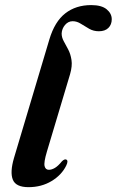

<svg xmlns="http://www.w3.org/2000/svg" viewBox="-20 -744 470 774"><path d="M347.5 -723.5Q389.5 -723.5 410 -706.5Q430.5 -689.5 430.5 -666.5Q430.5 -645 417 -631.5Q403.5 -618 378.5 -618Q357 -618 339.5 -628Q322 -638 306 -648.2Q290 -658.5 273 -658.5Q255 -658.5 242.2 -643.5Q229.5 -628.5 228.5 -609Q228.5 -593.5 236.8 -578.2Q245 -563 254.8 -544.8Q264.5 -526.5 268.2 -502.2Q272 -478 262.5 -445L169 -132.5Q156 -89 159.8 -74.2Q163.5 -59.5 177 -59.5Q188.5 -59.5 201.5 -67.2Q214.5 -75 229.5 -93.5Q239.5 -103.5 246.5 -101Q257 -97 247 -76.5Q228.5 -38.5 187.8 -14Q147 10.5 95 10.5Q44 10.5 31.8 -19.5Q19.5 -49.5 36.5 -107.5L179 -585Q200.5 -657 243.2 -690.2Q286 -723.5 347.5 -723.5Z"/></svg>

Font: Fraunces 72pt SemiBold
Style: Italic
Weight: 600
Italic angle: -16°
Version: Version 1.000;[b76b70a41]